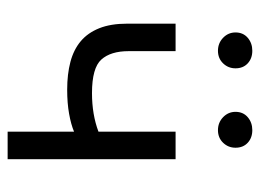

<svg xmlns="http://www.w3.org/2000/svg" viewBox="-109 -572 681 503"><g transform="rotate(90 231.5 -320.5)"><path d="M325 -174Q306 -166 278 -161Q250 -156 215 -156Q174 -156 142 -164.5Q110 -173 88 -191.5Q66 -210 54 -240Q42 -270 42 -313V-440H114V-317Q114 -270 136 -245.5Q158 -221 224 -221Q280 -221 325 -238V-440H397V0H325ZM113 -551Q93 -551 79 -564.5Q65 -578 65 -597Q65 -617 79 -629Q93 -641 113 -641Q133 -641 146 -629Q159 -617 159 -597Q159 -578 146 -564.5Q133 -551 113 -551ZM321 -551Q301 -551 287 -564.5Q273 -578 273 -597Q273 -617 287 -629Q301 -641 321 -641Q341 -641 354 -629Q367 -617 367 -597Q367 -578 354 -564.5Q341 -551 321 -551Z"/></g></svg>

Font: Tilda Sans
Style: Regular
Weight: 400
Designer: ParaType Ltd
Foundry: ParaType Ltd
Version: Version 1.009